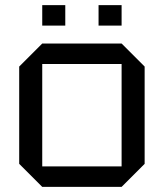

<svg xmlns="http://www.w3.org/2000/svg" viewBox="-20 -730 640 750"><path d="M55 -90V-470L145 -560H455L545 -470V-90L455 0H145ZM145 -80H455V-480H145ZM145 -630V-710H235V-630ZM365 -630V-710H455V-630Z"/></svg>

Font: Tektur
Style: Regular
Weight: 400
Designer: Adam Jagosz
Foundry: Adam Jagosz
Version: Version 1.005;gftools[0.9.30]